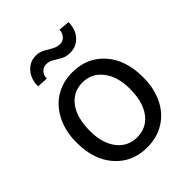

<svg xmlns="http://www.w3.org/2000/svg" viewBox="-210 -860 990 990"><g transform="rotate(-45 285.0 -365.0)"><path d="M44.4 -269Q44.4 -346.7 75 -408.7Q105.5 -470.7 159.9 -504.4Q214.4 -538.1 284.2 -538.1Q392.1 -538.1 458.7 -463.4Q525.4 -388.7 525.4 -264.6V-258.3Q525.4 -181.2 495.8 -119.9Q466.3 -58.6 411.4 -24.4Q356.4 9.8 285.2 9.8Q177.7 9.8 111.1 -64.9Q44.4 -139.6 44.4 -262.7ZM135.3 -258.3Q135.3 -170.4 176 -117.2Q216.8 -64 285.2 -64Q354 -64 394.5 -117.9Q435.1 -171.9 435.1 -269Q435.1 -356 393.8 -409.9Q352.5 -463.9 284.2 -463.9Q217.3 -463.9 176.3 -410.6Q135.3 -357.4 135.3 -258.3ZM454.1 -734.4Q454.1 -681.6 424.1 -648.9Q394 -616.2 349.1 -616.2Q329.1 -616.2 314.5 -621.1Q299.8 -626 276.1 -641.1Q252.4 -656.2 241.9 -659.4Q231.4 -662.6 217.8 -662.6Q197.8 -662.6 183.6 -647.2Q169.4 -631.8 169.4 -607.9L108.9 -611.3Q108.9 -663.6 138.4 -697.8Q168 -731.9 213.4 -731.9Q230.5 -731.9 244.1 -727.1Q257.8 -722.2 281.2 -708Q304.7 -693.8 317.1 -689.5Q329.6 -685.1 344.7 -685.1Q365.7 -685.1 379.6 -701.7Q393.6 -718.3 393.6 -740.2Z"/></g></svg>

Font: RobotoDraft
Style: Regular
Weight: 400
Version: Version 2.001101; 2014